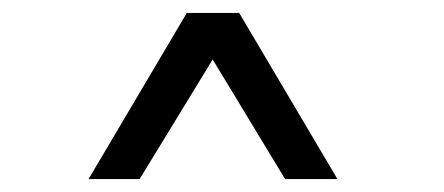

<svg xmlns="http://www.w3.org/2000/svg" viewBox="-20 -749 687 297"><path d="M117 -472 269 -729H350L502 -472H421L309 -657L196 -472Z"/></svg>

Font: Hubot Sans
Style: Regular
Weight: 400
Designer: Deni Anggara
Foundry: GitHub, Inc., Subsidiary of Microsoft Corporation
Version: Version 2.000